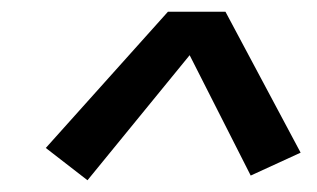

<svg xmlns="http://www.w3.org/2000/svg" viewBox="-20 -750 540 327"><path d="M129 -443 58 -498 266 -730H364L492 -490L407 -451L303 -656Z"/></svg>

Font: Iosevka Medium Oblique
Style: Regular
Weight: 500
Italic angle: -9°
Monospace: yes
Designer: Belleve Invis
Foundry: Belleve Invis
Version: Version 32.5.0; ttfautohint (v1.8.4)